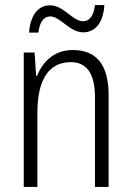

<svg xmlns="http://www.w3.org/2000/svg" viewBox="-20 -833 521 760"><path d="M95 -704H132C137 -748 155 -768 179 -768C219 -768 255 -705 310 -705C356 -705 389 -742 393 -813H356C351 -771 335 -749 309 -749C266 -749 233 -812 178 -812C129 -812 100 -770 95 -704ZM268 -635C195 -635 149 -589 127 -533H123L117 -625H74V-93H128V-387C128 -522 176 -587 260 -587C323 -587 356 -543 356 -446V-93H410V-456C410 -579 360 -635 268 -635Z"/></svg>

Font: Noto Sans Kannada UI Condensed Light
Style: Regular
Weight: 300
Width: 3
Designer: Jelle Bosma - Monotype Design Team
Foundry: Monotype Imaging Inc.
Version: Version 2.005